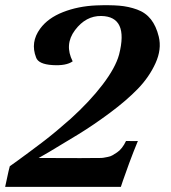

<svg xmlns="http://www.w3.org/2000/svg" viewBox="-45 -726 663 745"><path d="M571 -584Q583 -535 558.5 -481Q534 -427 490 -381.5Q446 -336 382 -288.5Q318 -241 261 -206Q204 -171 145 -136Q117 -120 105 -113Q315 -112 332 -113H342Q352 -113 357 -114Q362 -115 373 -117Q384 -119 391.5 -123.5Q399 -128 409 -134.5Q419 -141 428 -152.5Q437 -164 444 -179Q490 -178 490 -179Q473 -138 456.5 -93.5Q440 -49 432 -25L424 -1H-25Q-8 -81 -7 -81Q-2 -84 24.5 -103.5Q51 -123 70 -137Q89 -151 118 -173Q147 -195 175 -218.5Q203 -242 229 -265Q303 -332 353 -397.5Q403 -463 417 -514Q455 -662 348 -664Q288 -665 246 -609Q204 -553 237 -488Q212 -470 158 -473.5Q104 -477 95 -503Q72 -562 111 -615Q141 -656 199.5 -679Q258 -702 328 -705Q381 -707 417.5 -704Q454 -701 487 -689Q520 -677 540.5 -651Q561 -625 571 -584Z"/></svg>

Font: GFS Artemisia
Style: Bold Italic
Weight: 700
Italic angle: -12°
Designer: Designed by Takis Katsoulidis and George D. Matthiopoulos.
Foundry: Designed by Takis Katsoulidis and George D. Matthiopoulos.
Version: Version 1.0